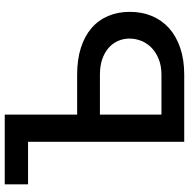

<svg xmlns="http://www.w3.org/2000/svg" viewBox="-14 -752 767 778"><g transform="rotate(-90 369.0 -363.5)"><path d="M10.7 -632.8V-727.3H293V-433.9H455.3Q516 -433.9 563.4 -418.9Q610.8 -403.8 643.3 -375.9Q675.8 -348 692.6 -308.6Q709.5 -269.2 709.5 -220.5Q709.5 -171.5 692.6 -131Q675.8 -90.6 643.3 -61.4Q610.8 -32.3 563.4 -16.2Q516 0 455.3 0H182.9V-632.8ZM293 -92.3H455.3Q490.4 -92.3 517.6 -103.2Q544.7 -114 563.4 -131.9Q582 -149.9 591.6 -173.3Q601.2 -196.7 601.2 -221.9Q601.2 -246.4 591.6 -268.3Q582 -290.1 563.4 -306.5Q544.7 -322.8 517.6 -332.2Q490.4 -341.6 455.3 -341.6H293Z"/></g></svg>

Font: Cannonade Med
Style: Regular
Weight: 500
Designer: Rasmus Andersson
Foundry: rsms
Version: Version 3.012;git-f93a4a705